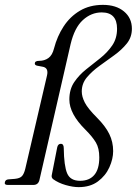

<svg xmlns="http://www.w3.org/2000/svg" viewBox="-70 -760 562 789"><path d="M253 9Q230 9 200 0.5Q170 -8 148 -24Q140 -31 143 -42L165 -154Q168 -169 180 -169Q192 -169 192 -151Q193 -78 206 -47.5Q219 -17 259 -17Q297 -17 317.5 -41Q338 -65 338 -113Q338 -151 324 -174.5Q310 -198 282 -226Q215 -292 215 -351Q215 -393 235 -422.5Q255 -452 284 -475Q313 -498 342 -521Q371 -544 391 -573Q411 -602 411 -642Q411 -709 348 -709Q305 -709 270.5 -677.5Q236 -646 220 -578L92 -20Q87 0 67 0H-38Q-53 0 -50 -11Q-48 -22 -35 -23L-9 -25Q12 -27 20.5 -36.5Q29 -46 34 -67L123 -449Q131 -482 104 -486L83 -490Q73 -492 73 -499Q73 -510 91 -510Q113 -510 129 -521.5Q145 -533 152 -561Q165 -611 191.5 -651.5Q218 -692 258.5 -716Q299 -740 353 -740Q407 -740 439.5 -713Q472 -686 472 -642Q472 -607 451 -581Q430 -555 399.5 -533Q369 -511 338.5 -489Q308 -467 287 -442Q266 -417 266 -384Q266 -363 278.5 -338.5Q291 -314 329 -276Q363 -242 379 -209.5Q395 -177 395 -139Q395 -107 379.5 -72.5Q364 -38 332.5 -14.5Q301 9 253 9Z"/></svg>

Font: Instrument Serif
Style: Italic
Weight: 400
Italic angle: -13°
Designer: Rodrigo Fuenzalida
Foundry: fragTYPE
Version: Version 1.000; ttfautohint (v1.8.4.7-5d5b);gftools[0.9.27]